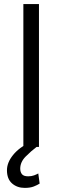

<svg xmlns="http://www.w3.org/2000/svg" viewBox="-20 -731 309 955"><path d="M173.8 -710.9V0H96.2V-710.9ZM133.8 -26.9 166 -3.4Q133.8 21 107.2 48.1Q80.6 75.2 80.6 107.9Q80.6 124.5 89.1 135.3Q97.7 146 120.1 146Q137.2 146 149.9 141.1Q162.6 136.2 170.4 131.8L177.2 182.1Q166 189.5 148.2 196.5Q130.4 203.6 103 203.6Q65.4 203.6 40 181.4Q14.6 159.2 14.6 115.7Q14.6 77.6 44.7 40.3Q74.7 2.9 133.8 -26.9Z"/></svg>

Font: Vazirmatn RD Light
Style: Regular
Weight: 300
Designer: Saber Rastikerdar
Foundry: Saber Rastikerdar
Version: Version 32.102